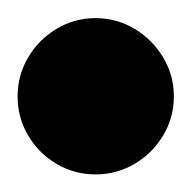

<svg xmlns="http://www.w3.org/2000/svg" viewBox="-57 -868 215 215"><path d="M-37.3 -760Q-37.3 -736.3 -25.5 -716.3Q-13.7 -696.3 6.3 -684.5Q26.3 -672.7 50 -672.7Q73.7 -672.7 93.7 -684.5Q113.7 -696.3 125.7 -716.3Q137.7 -736.3 137.7 -760Q137.7 -783.7 125.7 -803.7Q113.7 -823.7 93.7 -835.7Q73.7 -847.7 50 -847.7Q26.3 -847.7 6.3 -835.7Q-13.7 -823.7 -25.5 -803.7Q-37.3 -783.7 -37.3 -760Z"/></svg>

Font: Linefont Thin
Style: Regular
Weight: 100
Monospace: yes
Version: Version 3.002;gftools[0.9.33]